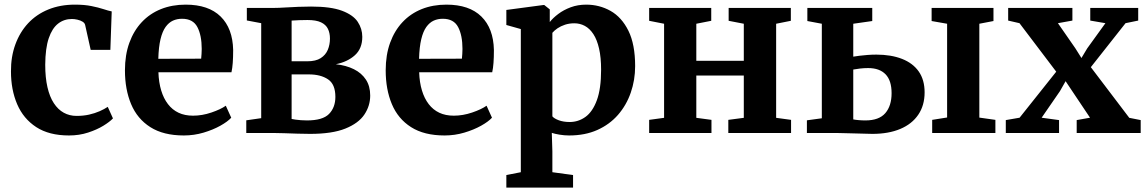

<svg xmlns="http://www.w3.org/2000/svg" viewBox="-20 -588 5072 849"><path d="M285 11Q197 11 140.2 -26Q83.5 -63 56 -127Q28.5 -191 28.5 -272Q28 -337 47.8 -391.2Q67.5 -445.5 104.2 -485Q141 -524.5 193.5 -546Q246 -567.5 311.5 -567.5Q353.5 -567.5 384.2 -561.2Q415 -555 437 -547.8Q459 -540.5 474 -537.5L468 -367.5H381L356.5 -477.5Q354.5 -486.5 345 -492.2Q335.5 -498 322.5 -501Q309.5 -504 298 -504Q263 -504 236.8 -483.5Q210.5 -463 195.5 -418.8Q180.5 -374.5 180 -301.5Q180 -245 189.8 -202.5Q199.5 -160 218 -131.8Q236.5 -103.5 262 -89.5Q287.5 -75.5 318.5 -75.5Q348.5 -75.5 374 -81.2Q399.5 -87 420.5 -96.2Q441.5 -105.5 456.5 -115.5L479.5 -64.5Q465.5 -49.5 437 -32Q408.5 -14.5 369.5 -1.8Q330.5 11 285 11Z M793 11Q702.5 11 644.8 -25.8Q587 -62.5 559.8 -127.5Q532.5 -192.5 532.5 -277Q532.5 -345 552 -398.8Q571.5 -452.5 607 -490.2Q642.5 -528 691.8 -547.8Q741 -567.5 801 -567.5Q902 -567.5 955.5 -515Q1009 -462.5 1011 -367Q1011 -334 1009.2 -310.2Q1007.5 -286.5 1003.5 -268.5H680.5Q682 -223.5 692.8 -188Q703.5 -152.5 722.8 -127.5Q742 -102.5 769.5 -89.5Q797 -76.5 833.5 -76.5Q874 -76.5 915 -90.5Q956 -104.5 978.5 -120.5L1002.5 -67.5Q986.5 -50 954.2 -32Q922 -14 880 -1.5Q838 11 793 11ZM680 -328 869.5 -328.5Q870.5 -338.5 871.2 -349.8Q872 -361 872 -371.5Q872 -431.5 852.8 -468.2Q833.5 -505 785 -505Q763 -505 744.8 -496.8Q726.5 -488.5 712.2 -468.8Q698 -449 689.8 -414.8Q681.5 -380.5 680 -328Z M1351.5 4Q1325.5 4 1295 3Q1264.5 2 1236.2 1Q1208 0 1187.5 0H1069V-56L1135 -65.5V-485.5L1071.5 -497.5V-553H1193Q1211 -553 1239.5 -554.8Q1268 -556.5 1299.2 -557.8Q1330.5 -559 1355.5 -559Q1443 -559 1492.2 -540.5Q1541.5 -522 1561.8 -491.5Q1582 -461 1582 -425Q1582 -373.5 1549.5 -344Q1517 -314.5 1465 -304Q1510.5 -299 1544.8 -282Q1579 -265 1598 -236Q1617 -207 1617 -165.5Q1617 -120 1591.2 -81.5Q1565.5 -43 1507.2 -19.5Q1449 4 1351.5 4ZM1337.5 -55.5Q1407 -55.5 1435 -84.2Q1463 -113 1463 -159.5Q1463 -215.5 1430.5 -237.2Q1398 -259 1346 -259H1269.5V-62Q1276 -60.5 1286.8 -59Q1297.5 -57.5 1310.8 -56.5Q1324 -55.5 1337.5 -55.5ZM1269.5 -317H1339Q1376.5 -317 1398.2 -331Q1420 -345 1429.5 -367.8Q1439 -390.5 1439 -417.5Q1439 -442 1430 -460.5Q1421 -479 1399.5 -489.2Q1378 -499.5 1339.5 -499.5Q1321 -499.5 1303.2 -498.8Q1285.5 -498 1269.5 -497Z M1946 11Q1855.5 11 1797.8 -25.8Q1740 -62.5 1712.8 -127.5Q1685.5 -192.5 1685.5 -277Q1685.5 -345 1705 -398.8Q1724.5 -452.5 1760 -490.2Q1795.5 -528 1844.8 -547.8Q1894 -567.5 1954 -567.5Q2055 -567.5 2108.5 -515Q2162 -462.5 2164 -367Q2164 -334 2162.2 -310.2Q2160.5 -286.5 2156.5 -268.5H1833.5Q1835 -223.5 1845.8 -188Q1856.5 -152.5 1875.8 -127.5Q1895 -102.5 1922.5 -89.5Q1950 -76.5 1986.5 -76.5Q2027 -76.5 2068 -90.5Q2109 -104.5 2131.5 -120.5L2155.5 -67.5Q2139.5 -50 2107.2 -32Q2075 -14 2033 -1.5Q1991 11 1946 11ZM1833 -328 2022.5 -328.5Q2023.5 -338.5 2024.2 -349.8Q2025 -361 2025 -371.5Q2025 -431.5 2005.8 -468.2Q1986.5 -505 1938 -505Q1916 -505 1897.8 -496.8Q1879.5 -488.5 1865.2 -468.8Q1851 -449 1842.8 -414.8Q1834.5 -380.5 1833 -328Z M2219 241.5V186L2283 173.5V-459.5L2219 -477.5V-544L2384 -566H2386.5L2411 -546.5V-490.5Q2425 -508.5 2448.5 -526.2Q2472 -544 2503.5 -555.8Q2535 -567.5 2572 -567.5Q2630.5 -567.5 2679.8 -539.8Q2729 -512 2758.8 -452Q2788.5 -392 2788.5 -295.5Q2788.5 -234 2769.2 -178.5Q2750 -123 2712.8 -80.2Q2675.5 -37.5 2621.2 -13.2Q2567 11 2496.5 11Q2476 11 2454.5 7.5Q2433 4 2420 -0.5L2422.5 81V173.5L2514 186V241.5ZM2499 -48.5Q2537.5 -48.5 2569 -71.2Q2600.5 -94 2619.2 -144.8Q2638 -195.5 2638 -279.5Q2638 -334 2629 -373.2Q2620 -412.5 2603.8 -437.2Q2587.5 -462 2566 -473.5Q2544.5 -485 2519.5 -485Q2497.5 -485 2478.5 -478.8Q2459.5 -472.5 2445.2 -462.8Q2431 -453 2422.5 -443V-73.5Q2430 -64 2450.8 -56.2Q2471.5 -48.5 2499 -48.5Z M2850.5 0V-58L2916.5 -67V-483L2850.5 -496V-553H3125V-496L3059 -483V-319H3269V-483L3202 -496V-553H3477V-496L3412 -483V-67L3478 -58V0H3200.5V-58L3269 -67V-254H3059V-67L3126 -58V0Z M4102 0V-58L4168 -68.5V-483L4099.5 -495V-553H4373V-495L4310.5 -483V-68L4381.5 -58V0ZM3548 0V-56L3614 -65V-483L3550 -495V-553H3837V-495L3753 -483V-337.5Q3764.5 -339.5 3780.8 -341.5Q3797 -343.5 3816.2 -345Q3835.5 -346.5 3855 -346.5Q3920 -346.5 3968.2 -327.8Q4016.5 -309 4042.5 -272Q4068.5 -235 4068.5 -179.5Q4068.5 -122 4040.5 -80.8Q4012.5 -39.5 3960.8 -17.8Q3909 4 3837.5 4Q3827.5 4 3806.2 3.2Q3785 2.5 3760 2Q3735 1.5 3712.2 0.8Q3689.5 0 3677 0ZM3806.5 -55.5Q3867 -55.5 3894.8 -87.8Q3922.5 -120 3922.5 -176Q3922.5 -232 3895.8 -259.5Q3869 -287 3819 -287Q3801 -287 3783.5 -285Q3766 -283 3753 -280.5V-60Q3763 -58 3777.2 -56.8Q3791.5 -55.5 3806.5 -55.5Z M4488.5 -67.5 4650.5 -271 4488 -485.5 4438 -497V-553H4722V-497L4658 -485.5L4735 -374.5L4762 -331.5L4787.5 -374L4868 -485.5L4801 -497V-553H5013V-497L4957 -485.5L4803.5 -291L4973.5 -67L5024 -57V0H4741V-57L4800 -67.5L4722 -184L4692 -229L4667 -185L4586 -67.5L4663 -57V0H4427.5V-57Z"/></svg>

Font: Merriweather 24pt
Style: Bold
Weight: 700
Designer: Eben Sorkin
Foundry: Eben Sorkin
Version: Version 2.100